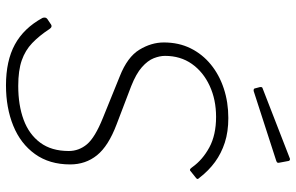

<svg xmlns="http://www.w3.org/2000/svg" viewBox="-198 -806 1013 658"><g transform="rotate(90 309.0 -476.5)"><path d="M552 -629Q527 -664 484.5 -687Q442 -710 380 -710Q321 -710 273.5 -688Q226 -666 198.5 -627Q171 -588 171 -535Q171 -517 179 -496.5Q187 -476 209.5 -456Q232 -436 275 -419L406 -369Q480 -341 511.5 -302Q543 -263 543 -210Q543 -139 507.5 -89.5Q472 -40 410.5 -15Q349 10 272 10Q188 10 132 -20.5Q76 -51 41 -115Q39 -120 40 -125Q41 -130 48 -134L60 -142Q66 -147 70.5 -146Q75 -145 79 -139Q102 -104 127 -80Q152 -56 186.5 -44Q221 -32 274 -32Q340 -32 390 -50.5Q440 -69 468.5 -107.5Q497 -146 497 -205Q497 -240 474 -267.5Q451 -295 384 -322L241 -380Q175 -406 150 -447Q125 -488 125 -531Q125 -582 145 -622.5Q165 -663 200.5 -692Q236 -721 283 -736.5Q330 -752 384 -752Q431 -752 468 -740Q505 -728 534.5 -706.5Q564 -685 588 -654Q593 -649 593 -646.5Q593 -644 589 -641L564 -621Q562 -620 559.5 -621Q557 -622 552 -629ZM531 -959 537 -927Q538 -923 537 -920.5Q536 -918 530 -916L292 -839Q288 -838 285 -839.5Q282 -841 282 -845L278 -860Q277 -868 281 -869L523 -963Q525 -964 528 -962.5Q531 -961 531 -959Z"/></g></svg>

Font: Libre Franklin Thin
Style: Italic
Weight: 100
Italic angle: -8°
Designer: Pablo Impallari, Rodrigo Fuenzalida, Nhung Nguyen
Foundry: Impallari Type
Version: Version 3.000